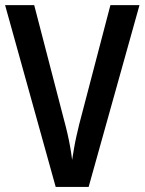

<svg xmlns="http://www.w3.org/2000/svg" viewBox="-20 -734 568 754"><path d="M198.7 0 0 -713.9H114.3L230.5 -266.6Q238.3 -238.3 244.6 -210.7Q251 -183.1 255.6 -157Q260.3 -130.9 263.2 -106Q266.6 -127.9 270.8 -151.9Q274.9 -175.8 280.3 -199.7Q285.6 -223.6 291 -245.6L413.6 -713.9H527.8L328.1 0Z"/></svg>

Font: Open Sans
Style: Regular
Weight: 600
Width: 3
Foundry: Ascender Corporation
Version: Version 1.000